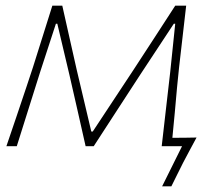

<svg xmlns="http://www.w3.org/2000/svg" viewBox="-20 -514 775 675"><path d="M2.5 0Q21 -54.5 38.8 -106.8Q56.5 -159 73.5 -210L96 -278Q113 -331.5 130 -386Q147 -440.5 164 -494H199Q211.5 -439 224.2 -381.8Q237 -324.5 249.5 -269.5L301 -51.5H306L450 -269.5Q487 -326 523.5 -382.2Q560 -438.5 596 -494H634.5Q628.5 -441.5 622 -385.2Q615.5 -329 609.5 -276.5L602.5 -207.5Q598.5 -162.5 594.5 -118.2Q590.5 -74 586 -29.5Q608 -29.5 630.5 -29.8Q653 -30 671 -30.5Q659 -8 647.2 13.8Q635.5 35.5 624 57.5Q613.5 78.5 603.2 99.2Q593 120 582.5 141H550L620 0H548.5Q556 -65.5 563.5 -131Q571 -196.5 578.5 -261.5L596 -430.5H591L473 -251.5Q432 -188.5 391.2 -125.8Q350.5 -63 309.5 0H281Q267 -63 252.5 -126.2Q238 -189.5 224 -251L181.5 -430.5H176.5L122 -263.5Q101.5 -198 80.5 -131.8Q59.5 -65.5 39 0Z"/></svg>

Font: Commissioner Loud Thin
Style: Italic
Weight: 100
Italic angle: -12°
Designer: Kostas Bartsokas
Foundry: Kostas Bartsokas
Version: Version 1.000; ttfautohint (v1.8.3)